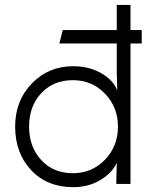

<svg xmlns="http://www.w3.org/2000/svg" viewBox="-20 -753 610 786"><path d="M277.8 -424.8Q198.7 -424.8 148.9 -371.6Q99.1 -318.4 99.1 -234.9Q99.1 -151.4 148.9 -97.7Q198.7 -43.9 277.8 -43.9Q356.4 -43.9 409.7 -99.1Q462.9 -154.3 462.9 -234.9Q462.9 -314.5 409.7 -369.6Q356.4 -424.8 277.8 -424.8ZM42 -234.9Q42 -340.8 110.4 -411.4Q178.7 -481.9 279.8 -481.9Q344.2 -481.9 394 -453.6Q443.8 -425.3 460 -382.8L458 -460V-575.2H223.1L236.8 -629.9H458V-732.9H514.2V-629.9H560.1V-575.2H514.2V0H456.1V-9.8L458 -86.9Q440.9 -46.9 392.1 -16.8Q343.3 13.2 279.8 13.2Q172.9 13.2 107.4 -56.6Q42 -126.5 42 -234.9Z"/></svg>

Font: Kreadon Light
Style: Regular
Weight: 300
Designer: kohakuno
Foundry: StudioGnu
Version: Version 1.000;Glyphs 3.1.2 (3151)